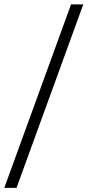

<svg xmlns="http://www.w3.org/2000/svg" viewBox="-20 -787 409 897"><path d="M0 90.8H57.1L369.1 -766.6H312Z"/></svg>

Font: Petit Formal Script
Style: Regular
Weight: 400
Designer: Pablo Impallari, Brenda Gallo, Rodrigo Fuenzalida
Foundry: Pablo Impallari, Brenda Gallo, Rodrigo Fuenzalida
Version: Version 1.001